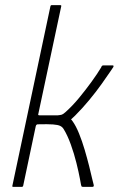

<svg xmlns="http://www.w3.org/2000/svg" viewBox="-20 -726 466 746"><path d="M28 -4 176 -702Q177 -706 180 -706H214Q219 -706 218 -702L129 -284Q128 -282 128.5 -280Q129 -278 133 -278Q152 -278 169.5 -278Q187 -278 205 -278Q215 -279 220 -280.5Q225 -282 234 -290Q262 -315 287.5 -346Q313 -377 335.5 -408Q358 -439 373 -464Q375 -470 377.5 -471Q380 -472 384 -472H417Q420 -472 421 -470.5Q422 -469 420 -465Q420 -465 407.5 -446.5Q395 -428 374 -398.5Q353 -369 326.5 -337Q300 -305 272 -277Q268 -273 264 -269.5Q260 -266 256 -262Q257 -261 259 -259Q261 -257 262 -255Q275 -237 287 -207.5Q299 -178 309 -144Q319 -110 326.5 -80Q334 -50 338.5 -30Q343 -10 344 -8Q346 0 339 0Q336 0 331 0Q326 0 321 0Q316 0 311 0Q306 0 303 0Q299 0 298 -0.5Q297 -1 295 -7Q295 -7 290.5 -31.5Q286 -56 277 -92.5Q268 -129 255 -165Q242 -201 227 -225Q222 -233 213.5 -237Q205 -241 186 -242.5Q167 -244 127 -243Q121 -243 119 -236L70 -4Q69 0 65 0H31Q27 0 28 -4Z"/></svg>

Font: Glory Thin ExtraLight
Style: Italic
Weight: 250
Italic angle: -12°
Version: Version 1.011